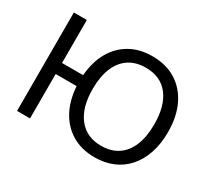

<svg xmlns="http://www.w3.org/2000/svg" viewBox="-140 -948 1300 1191"><g transform="rotate(30 510.5 -352.5)"><path d="M644 9Q552 9 483.5 -31Q415 -71 375 -144Q335 -217 328 -318H178V0H85V-705H178V-397H329Q337 -496 377.5 -566.5Q418 -637 485.5 -675.5Q553 -714 644 -714Q742 -714 813 -670Q884 -626 923 -545Q962 -464 962 -353Q962 -270 939.5 -203Q917 -136 875.5 -88.5Q834 -41 775.5 -16Q717 9 644 9ZM644 -73Q714 -73 763.5 -106Q813 -139 838.5 -202Q864 -265 864 -353Q864 -486 807 -559Q750 -632 644 -632Q574 -632 524.5 -599.5Q475 -567 449 -504.5Q423 -442 423 -353Q423 -221 481 -147Q539 -73 644 -73Z"/></g></svg>

Font: Nunito Sans 12pt Medium
Style: Regular
Weight: 500
Designer: Vernon Adams
Foundry: Vernon Adams
Version: Version 3.101;gftools[0.9.27]